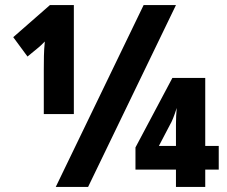

<svg xmlns="http://www.w3.org/2000/svg" viewBox="-20 -734 890 754"><path d="M199 0 544 -714H671L326 0ZM152 -460Q152 -487 152.5 -514Q153 -541 156 -571Q149 -564 143.5 -558.5Q138 -553 133 -549L88 -512L32 -588L176 -714H270V-286H152ZM671 0V-68H512V-155L657 -428H786V-161H839V-68H786V0ZM604 -161H671V-244Q671 -279 674 -310Q666 -285 659.5 -269Q653 -253 648 -245Z"/></svg>

Font: Noto Sans ExtraCondensed Black
Style: Regular
Weight: 900
Width: 2
Designer: Monotype Design Team
Foundry: Monotype Imaging Inc.
Version: Version 2.013; ttfautohint (v1.8.4.7-5d5b)